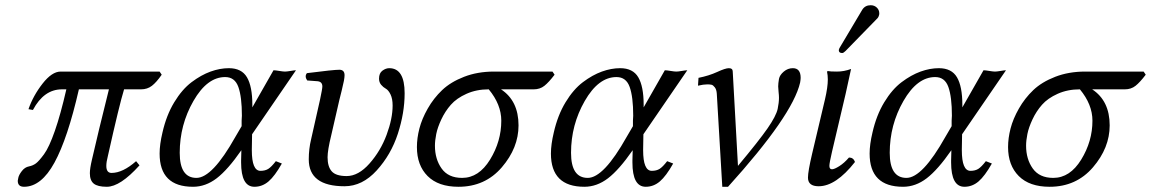

<svg xmlns="http://www.w3.org/2000/svg" viewBox="-20 -703 4406 735"><path d="M591 -429 599 -417Q579 -388 561.5 -374.5Q544 -361 520 -361H455Q437 -303 393 -106Q387 -83 387 -68Q387 -41 407 -41Q450 -41 501 -86L514 -70Q440 12 389 12Q354 12 339 0Q324 -12 324 -40Q324 -58 332 -92Q355 -193 397 -361H282Q239 -173 188.5 -80.5Q138 12 72 12Q48 12 48 -11Q48 -14 50 -22Q52 -33 63.5 -48Q75 -63 91 -66Q106 -69 117.5 -77.5Q129 -86 148.5 -112.5Q168 -139 190 -202Q212 -265 234 -361H217Q148 -361 106 -282L89 -285Q107 -337 143 -383Q179 -429 212 -429Z M945 -189 944 -131V-128Q944 -49 977 -49Q995 -49 1007 -56.5Q1019 -64 1036 -86L1059 -77Q1032 -29 1008 -8.5Q984 12 954 12Q903 12 903 -81V-89L904 -128Q852 -53 809.5 -20.5Q767 12 719 12Q591 12 591 -115Q591 -150 602 -196Q617 -262 647 -311.5Q677 -361 713.5 -388.5Q750 -416 786 -429Q822 -442 856 -442Q905 -442 925.5 -407Q946 -372 946 -302V-293V-292L1027 -434Q1034 -434 1049 -431.5Q1064 -429 1071 -429Q1078 -429 1092.5 -431.5Q1107 -434 1113 -434ZM842 -408Q773 -408 720.5 -316.5Q668 -225 668 -118Q668 -22 732 -22Q793 -22 881 -179L905 -220V-241Q905 -245 905.5 -251Q906 -257 906 -260Q906 -332 892.5 -370Q879 -408 842 -408Z M1171 -170 1205 -321Q1214 -363 1214 -372Q1214 -390 1196 -392L1156 -395Q1145 -411 1155 -423Q1257 -436 1279 -436Q1299 -436 1299 -415Q1299 -407 1296.5 -393.5Q1294 -380 1288 -356Q1282 -332 1279 -320L1248 -185Q1234 -128 1234 -101Q1234 -65 1250 -47Q1266 -29 1307 -29Q1352 -29 1394.5 -77Q1437 -125 1460 -187Q1483 -249 1483 -299Q1483 -325 1475 -341.5Q1467 -358 1457 -363.5Q1447 -369 1439 -378.5Q1431 -388 1431 -402Q1431 -423 1444 -432.5Q1457 -442 1470 -442Q1529 -442 1529 -346Q1529 -271 1503 -191Q1477 -111 1422 -50.5Q1367 10 1299 10Q1162 10 1162 -93Q1162 -133 1171 -170Z M1576 -140Q1576 -174 1585.5 -211Q1595 -248 1617.5 -287.5Q1640 -327 1672.5 -358Q1705 -389 1756.5 -409Q1808 -429 1871 -429H2095L2103 -417Q2081 -388 2064 -374.5Q2047 -361 2023 -361H1898Q1965 -317 1965 -223Q1965 -137 1901 -62.5Q1837 12 1735 12Q1658 12 1617 -29Q1576 -70 1576 -140ZM1851 -361Q1804 -361 1766 -344Q1728 -327 1706 -302Q1684 -277 1669.5 -246Q1655 -215 1650 -190Q1645 -165 1645 -145Q1645 -94 1670.5 -58Q1696 -22 1749 -22Q1813 -22 1856 -92Q1899 -162 1899 -241Q1899 -303 1851 -361Z M2443 -189 2442 -131V-128Q2442 -49 2475 -49Q2493 -49 2505 -56.5Q2517 -64 2534 -86L2557 -77Q2530 -29 2506 -8.5Q2482 12 2452 12Q2401 12 2401 -81V-89L2402 -128Q2350 -53 2307.5 -20.5Q2265 12 2217 12Q2089 12 2089 -115Q2089 -150 2100 -196Q2115 -262 2145 -311.5Q2175 -361 2211.5 -388.5Q2248 -416 2284 -429Q2320 -442 2354 -442Q2403 -442 2423.5 -407Q2444 -372 2444 -302V-293V-292L2525 -434Q2532 -434 2547 -431.5Q2562 -429 2569 -429Q2576 -429 2590.5 -431.5Q2605 -434 2611 -434ZM2340 -408Q2271 -408 2218.5 -316.5Q2166 -225 2166 -118Q2166 -22 2230 -22Q2291 -22 2379 -179L2403 -220V-241Q2403 -245 2403.5 -251Q2404 -257 2404 -260Q2404 -332 2390.5 -370Q2377 -408 2340 -408Z M2724 -344Q2723 -360 2716.5 -368.5Q2710 -377 2704 -378.5Q2698 -380 2688 -380Q2673 -380 2652 -375L2654 -405Q2694 -413 2725.5 -427.5Q2757 -442 2770 -442Q2785 -442 2785 -429L2805 -68Q2886 -165 2918.5 -212Q2951 -259 2957 -286Q2962 -310 2962 -329Q2962 -338 2960.5 -351Q2959 -364 2959 -372Q2959 -383 2962 -401Q2965 -416 2980.5 -429Q2996 -442 3015 -442Q3045 -442 3045 -405Q3045 -399 3043 -387Q3014 -261 2767 12H2745Z M3165 -55Q3174 -55 3193 -67Q3212 -79 3230 -100Q3247 -100 3253 -83Q3180 10 3114 10Q3073 10 3073 -23Q3073 -47 3089 -115L3138 -322Q3149 -369 3149 -399Q3149 -414 3146 -429L3149 -431Q3157 -429 3184 -429Q3211 -429 3238 -439L3217 -343L3165 -122Q3155 -79 3155 -68Q3155 -55 3165 -55ZM3313 -683Q3327 -683 3336.5 -674Q3346 -665 3346 -652Q3346 -647 3345 -645Q3343 -636 3336 -630L3217 -508Q3209 -500 3204 -500Q3191 -500 3191 -511Q3191 -513 3192 -514Q3192 -517 3196 -523L3281 -666Q3292 -683 3313 -683Z M3663 -189 3662 -131V-128Q3662 -49 3695 -49Q3713 -49 3725 -56.5Q3737 -64 3754 -86L3777 -77Q3750 -29 3726 -8.5Q3702 12 3672 12Q3621 12 3621 -81V-89L3622 -128Q3570 -53 3527.5 -20.5Q3485 12 3437 12Q3309 12 3309 -115Q3309 -150 3320 -196Q3335 -262 3365 -311.5Q3395 -361 3431.5 -388.5Q3468 -416 3504 -429Q3540 -442 3574 -442Q3623 -442 3643.5 -407Q3664 -372 3664 -302V-293V-292L3745 -434Q3752 -434 3767 -431.5Q3782 -429 3789 -429Q3796 -429 3810.5 -431.5Q3825 -434 3831 -434ZM3560 -408Q3491 -408 3438.5 -316.5Q3386 -225 3386 -118Q3386 -22 3450 -22Q3511 -22 3599 -179L3623 -220V-241Q3623 -245 3623.5 -251Q3624 -257 3624 -260Q3624 -332 3610.5 -370Q3597 -408 3560 -408Z M3839 -140Q3839 -174 3848.5 -211Q3858 -248 3880.5 -287.5Q3903 -327 3935.5 -358Q3968 -389 4019.5 -409Q4071 -429 4134 -429H4358L4366 -417Q4344 -388 4327 -374.5Q4310 -361 4286 -361H4161Q4228 -317 4228 -223Q4228 -137 4164 -62.5Q4100 12 3998 12Q3921 12 3880 -29Q3839 -70 3839 -140ZM4114 -361Q4067 -361 4029 -344Q3991 -327 3969 -302Q3947 -277 3932.5 -246Q3918 -215 3913 -190Q3908 -165 3908 -145Q3908 -94 3933.5 -58Q3959 -22 4012 -22Q4076 -22 4119 -92Q4162 -162 4162 -241Q4162 -303 4114 -361Z"/></svg>

Font: Linux Libertine O
Style: Italic
Weight: 400
Italic angle: -12°
Designer: Philipp H. Poll
Foundry: Philipp H. Poll
Version: Version 5.1.6